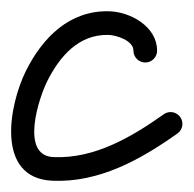

<svg xmlns="http://www.w3.org/2000/svg" viewBox="-25 -297 344 341"><path d="M254 -207C254 -207 254 -207 254 -207C254 -250.1 206.3 -276.1 168.5 -277C98.4 -278.6 50.8 -230.5 21.2 -171.4C-8.7 -111.6 -34.1 19.5 68.1 24C151.1 27.6 224.7 -13.5 290.1 -59.9C299.6 -66.6 301.8 -79.7 295.1 -89.1C288.4 -98.6 275.3 -100.8 265.9 -94.1C208.4 -53.4 142.9 -14.8 69.9 -18C9.9 -20.6 44.3 -123.7 58.8 -152.6C80.8 -196.6 114.5 -236.2 167.5 -235C181 -234.7 212 -225.3 212 -207C212 -195.4 221.4 -186 233 -186C244.6 -186 254 -195.4 254 -207Z"/></svg>

Font: FRB American Cursive Guidelines Medium
Style: Italic
Weight: 500
Italic angle: -25°
Version: Version 2.0;Modular Font Editor K font №1